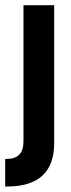

<svg xmlns="http://www.w3.org/2000/svg" viewBox="-44 -548 269 727"><path d="M-24.4 53.7H-18.6Q12.7 53.7 28.3 38.1Q44.9 22.5 44.9 -12.7V-528.3H161.1V-5.9Q161.1 158.2 -17.6 158.2H-24.4Z"/></svg>

Font: Dinish Condensed
Style: Bold
Weight: 700
Width: 3
Designer: Bert Driehuis
Foundry: Playbeing
Version: Version 3.006; git-39231f3c-release